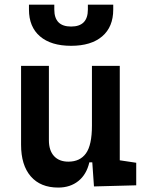

<svg xmlns="http://www.w3.org/2000/svg" viewBox="-20 -803 626 832"><path d="M232.4 9.8Q155.3 9.8 113.3 -38.8Q71.3 -87.4 71.3 -175.8V-517.6H191.9V-195.3Q191.9 -150.9 214.1 -126.7Q236.3 -102.5 276.4 -102.5Q326.7 -102.5 352.5 -138.4Q378.4 -174.3 378.4 -258.8V-517.6H499V-108.4L570.3 -97.7V0L387.2 4.9L379.9 -99.6H367.2Q355 -46.9 319.6 -18.6Q284.2 9.8 232.4 9.8ZM288.1 -604.5Q201.2 -604.5 153.3 -645.5Q105.5 -686.5 105.5 -761.7V-782.7H215.3V-761.7Q215.3 -688 288.1 -688Q360.8 -688 360.8 -761.7V-782.7H470.7V-761.7Q470.7 -686.5 422.9 -645.5Q375 -604.5 288.1 -604.5Z"/></svg>

Font: Caskaydia Cove SemiBold
Style: Regular
Weight: 600
Monospace: yes
Designer: Aaron Bell
Foundry: Saja Typeworks
Version: Version 4.300; ttfautohint (v1.8.3)